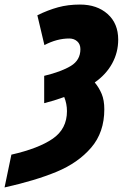

<svg xmlns="http://www.w3.org/2000/svg" viewBox="-97 -583 540 843"><path d="M-47 96Q72 69 134.5 26Q197 -17 197 -95Q197 -127 185 -157Q138 -140 97 -130V-250Q172 -268 214 -293.5Q256 -319 256 -367Q256 -389 242 -401.5Q228 -414 207 -414Q153 -414 98 -385L67 -516Q114 -539 158 -551Q202 -563 254 -563Q329 -563 375.5 -521.5Q422 -480 422 -409Q422 -353 395.5 -304.5Q369 -256 319 -221Q338 -198 349.5 -170.5Q361 -143 361 -103Q361 -2 303.5 65Q246 132 152 171Q58 210 -77 240Z"/></svg>

Font: Noto Sans UI CondBlack
Style: Italic
Weight: 900
Width: 3
Italic angle: -12°
Designer: Monotype Design Team
Foundry: Monotype Imaging Inc.
Version: Version 1.001